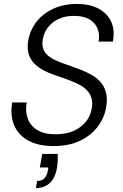

<svg xmlns="http://www.w3.org/2000/svg" viewBox="-20 -732 626 978"><path d="M253 12Q175 12 124 -16Q73 -44 52 -94.5Q31 -145 42 -210H116Q108 -166 121 -129Q134 -92 169.5 -70Q205 -48 264 -48Q316 -48 354.5 -65Q393 -82 417 -111.5Q441 -141 447 -178Q453 -211 445 -235Q437 -259 419 -276Q401 -293 375 -305.5Q349 -318 318 -329Q287 -340 255 -351Q177 -378 145 -419.5Q113 -461 124 -527Q134 -581 167 -622.5Q200 -664 252.5 -688Q305 -712 372 -712Q436 -712 481 -688.5Q526 -665 546 -622Q566 -579 555 -520H482Q489 -556 477 -586Q465 -616 435.5 -633.5Q406 -651 359 -651Q316 -652 282 -637Q248 -622 226.5 -595.5Q205 -569 198 -533Q193 -503 200.5 -482.5Q208 -462 226 -447.5Q244 -433 269.5 -422Q295 -411 326 -400.5Q357 -390 391 -377Q424 -364 451 -348Q478 -332 496 -309.5Q514 -287 521 -255.5Q528 -224 520 -182Q511 -131 477.5 -86.5Q444 -42 387.5 -15Q331 12 253 12ZM163 226 169 190Q193 190 206.5 176Q220 162 224 135L226 121H183L195 52H274Q275 70 274 87.5Q273 105 271 119Q261 177 232.5 201.5Q204 226 163 226Z"/></svg>

Font: DM Sans 9pt Light
Style: Italic
Weight: 300
Italic angle: -10°
Version: Version 4.004;gftools[0.9.30]